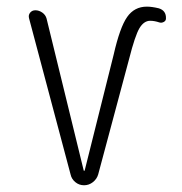

<svg xmlns="http://www.w3.org/2000/svg" viewBox="-20 -550 540 570"><path d="M189.5 -32.2 66.4 -495.1Q63.5 -504.9 69.3 -512.2Q75.2 -519.5 85 -519.5Q95.7 -519.5 105.5 -512.7Q115.2 -505.9 118.2 -495.1L228.5 -43.9Q228.5 -43 230 -43Q231.4 -43 231.4 -43.9L317.4 -387.7Q335.9 -468.8 357.4 -499.5Q378.9 -530.3 416 -530.3Q430.7 -530.3 451.2 -525.4Q473.6 -518.6 472.7 -495.1Q472.7 -488.3 466.3 -484.9Q460 -481.4 453.1 -483.4Q438.5 -488.3 425.8 -488.3Q407.2 -488.3 394 -466.3Q380.9 -444.3 363.3 -375L271.5 -32.2Q267.6 -18.6 255.9 -9.3Q244.1 0 229.5 0Q214.8 0 203.6 -9.3Q192.4 -18.6 189.5 -32.2Z"/></svg>

Font: Rounded-L Mgen+ 1mn light
Style: Regular
Weight: 200
Designer: [Source Han Sans]
Ryoko NISHIZUKA  (kana & ideographs); Paul D. Hunt (Latin, Greek & Cyrillic); Wenlong ZHANG  (bopomofo
Version: Version 1.059.20150602